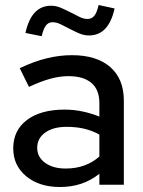

<svg xmlns="http://www.w3.org/2000/svg" viewBox="-20 -740 572 769"><path d="M33 0ZM220 9Q137 9 85 -34Q33 -77 33 -146Q33 -218 88 -259.5Q143 -301 239 -301Q276 -301 311 -293.5Q346 -286 378 -273V-327Q378 -381 346 -408Q314 -435 254 -435Q219 -435 181 -424.5Q143 -414 96 -392L59 -467Q116 -494 167 -506.5Q218 -519 268 -519Q367 -519 421.5 -471.5Q476 -424 476 -337V0H378V-44Q344 -17 305 -4Q266 9 220 9ZM129 -148Q129 -111 160.5 -88Q192 -65 243 -65Q283 -65 317 -77Q351 -89 378 -113V-201Q349 -217 317 -224.5Q285 -232 247 -232Q193 -232 161 -209Q129 -186 129 -148ZM147 -595 82 -608Q94 -663 119.5 -690Q145 -717 185 -717Q205 -717 224.5 -708.5Q244 -700 262.5 -690.5Q281 -681 298 -672.5Q315 -664 330 -664Q347 -664 357.5 -676.5Q368 -689 375 -720L439 -706Q427 -652 401.5 -625Q376 -598 336 -598Q316 -598 296.5 -606.5Q277 -615 259 -624.5Q241 -634 223.5 -642.5Q206 -651 191 -651Q174 -651 164 -638Q154 -625 147 -595Z"/></svg>

Font: Red Hat Display Medium
Style: Regular
Weight: 500
Designer: Pentagram / MCKL
Foundry: Pentagram / MCKL
Version: Version 1.005; Red Hat Display Medium